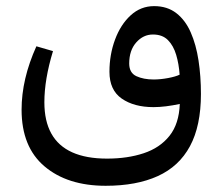

<svg xmlns="http://www.w3.org/2000/svg" viewBox="-20 -387 719 621"><path d="M476.6 -40.5Q495.6 -40.5 517.1 -43.2Q538.6 -45.9 561.5 -50.8Q559.1 13.7 528.1 52.5Q497.1 91.3 444.8 108.6Q392.6 126 326.2 126Q258.8 126 213.6 105.7Q168.5 85.4 146 44.9Q123.5 4.4 123.5 -56.2Q123.5 -130.4 151.4 -221.7L97.7 -237.3Q49.8 -131.3 49.8 -32.2Q49.8 88.4 124 151.1Q198.2 213.9 321.8 213.9Q421.4 213.9 490.2 182.6Q559.1 151.4 594.5 85.7Q629.9 20 629.9 -83Q629.9 -140.1 622.1 -191.4Q614.3 -242.7 596.9 -282.2Q579.6 -321.8 550.3 -344.5Q521 -367.2 478.5 -367.2Q435.1 -367.2 402.6 -337.4Q370.1 -307.6 352.1 -259Q334 -210.4 334 -154.8Q334 -95.7 373.8 -68.1Q413.6 -40.5 476.6 -40.5ZM477.1 -129.9Q444.3 -129.9 421.1 -140.6Q397.9 -151.4 397.9 -181.6Q397.9 -224.1 420.7 -249.8Q443.4 -275.4 474.6 -275.4Q505.4 -275.4 523.2 -257.3Q541 -239.3 549.8 -209.7Q558.6 -180.2 561 -145.5Q548.3 -139.2 523.4 -134.5Q498.5 -129.9 477.1 -129.9Z"/></svg>

Font: Literata
Style: Regular
Weight: 400
Designer: Latin by Veronika Burian and Jose Scaglione. Greek by Irene Vlachou. Cyrillic by Vera Evstafieva.
Foundry: TypeTogether
Version: Version 3.002